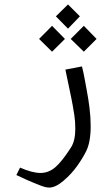

<svg xmlns="http://www.w3.org/2000/svg" viewBox="-20 -619 479 859"><path d="M296.4 -444.8 355 -503.4 412.1 -444.8 355 -387.7ZM230 -545.9 284.2 -599.1 337.4 -545.9 284.2 -490.7ZM154.8 -444.8 212.9 -503.4 270.5 -444.8 212.9 -387.7ZM69.8 130.9Q124.5 154.8 161.1 154.8Q197.8 154.8 228 128.7Q258.3 102.5 297.4 41Q316.9 11.2 316.9 -43.5Q316.9 -76.7 312.3 -105.5Q307.6 -134.3 305.4 -147.2Q303.2 -160.2 298.8 -181.6Q281.2 -265.1 272.5 -307.6L346.7 -321.8Q353.5 -294.9 358.2 -269Q362.8 -243.2 367.7 -217.5Q372.6 -191.9 375 -175.5Q377.4 -159.2 380.4 -136.7Q385.7 -94.7 385.7 -54.2Q385.7 17.6 365.2 58.1Q350.1 88.4 325 123.8Q299.8 159.2 264.2 189.7Q228.5 220.2 200.2 220.2Q185.5 220.2 164.8 212.4Q144 204.6 126.2 197Q108.4 189.5 98.6 185.1Q64.5 169.9 53.2 164.1Z"/></svg>

Font: MiladAzad
Style: Regular
Weight: 400
Designer: Reza bakhtiari fard
Foundry: http://font-store.ir
Version: Version:0.0.3;RFB:1.2.5;Building:2016-04-05 21:27:38.277324